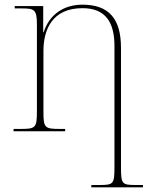

<svg xmlns="http://www.w3.org/2000/svg" viewBox="-20 -562 657 822"><path d="M371 240H592V230H561C502 230 498 226 498 152V-357C498 -482 446 -542 333 -542C253 -542 191 -500 167 -424H165V-536H43V-526H71C125 -526 138 -523 138 -460V-84C138 -14 132 -10 66 -10H38V0H259V-10H239C171 -10 166 -14 166 -84V-344C166 -433 202 -527 333 -527C434 -527 470 -464 470 -365V152C470 226 466 230 406 230H371Z"/></svg>

Font: Noto Serif Display Thin
Style: Regular
Weight: 100
Designer: Monotype Design Team
Foundry: Monotype Imaging Inc.
Version: Version 2.009